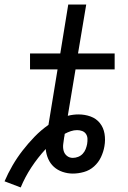

<svg xmlns="http://www.w3.org/2000/svg" viewBox="-44 -755 564 844"><path d="M47 69 -24 42Q-9 7 11 -27.5Q31 -62 55.5 -93.5Q80 -125 108 -154Q136 -183 169 -206L209 -450H88V-520H221L256 -735H335L299 -520H460V-450H288L254 -246Q266 -249 277.5 -250.5Q289 -252 301 -252Q329 -252 354 -243Q379 -234 395 -214Q411 -194 415.5 -167Q420 -140 415 -112Q411 -88 400 -64.5Q389 -41 369.5 -23.5Q350 -6 325 1Q300 8 276 8Q253 8 231 0.5Q209 -7 193 -21.5Q177 -36 168 -56.5Q159 -77 157 -100Q122 -62 94 -19.5Q66 23 47 69ZM276 -61Q288 -61 299.5 -65.5Q311 -70 319.5 -79Q328 -88 332.5 -99.5Q337 -111 339 -122Q341 -134 340.5 -145.5Q340 -157 334 -166Q328 -175 317.5 -179Q307 -183 295 -183Q281 -183 267.5 -178.5Q254 -174 241 -167L240 -164Q240 -161 239.5 -158Q239 -155 238 -151Q236 -137 234 -122Q232 -107 235.5 -93Q239 -79 250 -70Q261 -61 276 -61Z"/></svg>

Font: Iosevka SS04
Style: Italic
Weight: 400
Italic angle: -9°
Monospace: yes
Designer: Belleve Invis
Foundry: Belleve Invis
Version: Version 19.0.0; ttfautohint (v1.8.4)